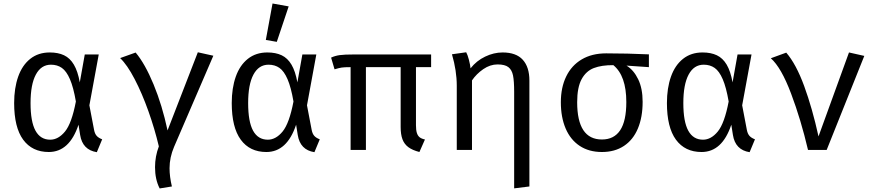

<svg xmlns="http://www.w3.org/2000/svg" viewBox="-20 -848 4963 1086"><path d="M431.3 -382.1 459.5 -540H538.5L485.6 -252.3L512.3 -112.3Q516.4 -91.3 526.9 -79.5Q537.4 -67.7 557.9 -60L527.7 12.8Q446.7 0 433.3 -84.6L424.1 -142.6Q372.8 11.8 255.9 11.8Q162.1 11.8 111 -57.9Q60 -127.7 60 -265.1Q60 -349.7 82.8 -414.4Q105.6 -479 151 -515.1Q196.4 -551.3 261.5 -551.3Q308.7 -551.3 342.3 -535.4Q375.9 -519.5 397.9 -482.3Q420 -445.1 431.3 -382.1ZM152.8 -265.1Q152.8 -159.5 180.8 -108.7Q208.7 -57.9 264.1 -57.9Q309.7 -57.9 347.7 -104.1Q385.6 -150.3 409.2 -273.8Q395.4 -354.4 375.6 -400Q355.9 -445.6 330 -463.8Q304.1 -482.1 268.2 -482.1Q212.8 -482.1 182.8 -426.2Q152.8 -370.3 152.8 -265.1Z M1099 -552.3 1186.7 -532.8 964.6 -17.4Q939 42.6 939 103.6Q939 151.3 952.3 206.7L883.1 217.9Q856.9 166.7 856.9 97.9Q856.9 36.4 878.5 -20Q855.4 -117.9 819.5 -219Q783.6 -320 741.5 -400.8Q699.5 -481.5 659.5 -519.5L747.2 -550.8Q800 -488.2 848.7 -370.5Q897.4 -252.8 927.7 -110.3Z M1662.1 -382.1 1690.3 -540H1769.2L1716.4 -252.3L1743.1 -112.3Q1747.2 -91.3 1757.7 -79.5Q1768.2 -67.7 1788.7 -60L1758.5 12.8Q1677.4 0 1664.1 -84.6L1654.9 -142.6Q1603.6 11.8 1486.7 11.8Q1392.8 11.8 1341.8 -57.9Q1290.8 -127.7 1290.8 -265.1Q1290.8 -349.7 1313.6 -414.4Q1336.4 -479 1381.8 -515.1Q1427.2 -551.3 1492.3 -551.3Q1539.5 -551.3 1573.1 -535.4Q1606.7 -519.5 1628.7 -482.3Q1650.8 -445.1 1662.1 -382.1ZM1383.6 -265.1Q1383.6 -159.5 1411.5 -108.7Q1439.5 -57.9 1494.9 -57.9Q1540.5 -57.9 1578.5 -104.1Q1616.4 -150.3 1640 -273.8Q1626.2 -354.4 1606.4 -400Q1586.7 -445.6 1560.8 -463.8Q1534.9 -482.1 1499 -482.1Q1443.6 -482.1 1413.6 -426.2Q1383.6 -370.3 1383.6 -265.1ZM1483.6 -622.1 1521.5 -828.2 1612.8 -811.8 1545.6 -611.3Z M2418.5 -468.2H2332.8V-140Q2332.8 -112.8 2337.7 -96.7Q2342.6 -80.5 2353.3 -71.8Q2364.1 -63.1 2383.6 -59L2352.3 11.8Q2312.8 1.5 2289.7 -15.6Q2266.7 -32.8 2256.4 -60.3Q2246.2 -87.7 2246.2 -129.7V-468.2H2049.7V0H1963.1V-468.2Q1928.2 -468.2 1912.8 -465.9Q1897.4 -463.6 1872.3 -455.9L1852.8 -522.1Q1874.4 -532.3 1900.8 -536.2Q1927.2 -540 1986.2 -540H2418.5Z M2974.4 -392.3V206.7L2888.2 217.4V-328.7Q2888.2 -389.2 2881.8 -421Q2875.4 -452.8 2855.6 -468.2Q2835.9 -483.6 2794.4 -483.6Q2752.3 -483.6 2713.3 -456.7Q2674.4 -429.7 2649.7 -393.3V0H2563.6V-363.1Q2563.6 -447.7 2536.4 -541L2616.9 -552.3Q2624.6 -539 2632.1 -510.5Q2639.5 -482.1 2641.5 -461.5Q2675.4 -504.6 2724.4 -527.9Q2773.3 -551.3 2822.6 -551.3Q2899.5 -551.3 2936.9 -510Q2974.4 -468.7 2974.4 -392.3Z M3650.3 -468.2 3523.6 -476.9Q3564.6 -451.8 3589.7 -399.7Q3614.9 -347.7 3614.9 -272.3Q3614.9 -184.6 3587.9 -120.8Q3561 -56.9 3509.2 -22.6Q3457.4 11.8 3384.6 11.8Q3311.3 11.8 3259 -22.8Q3206.7 -57.4 3179.5 -121Q3152.3 -184.6 3152.3 -269.7Q3152.3 -353.3 3182.6 -415.6Q3212.8 -477.9 3270.5 -512.1Q3328.2 -546.2 3408.7 -546.2Q3527.2 -546.2 3650.3 -540.5ZM3522.6 -270.8Q3522.6 -419.5 3449.2 -479.5Q3383.1 -480 3339 -463.1Q3294.9 -446.2 3269.7 -400Q3244.6 -353.8 3244.6 -269.7Q3244.6 -59 3384.6 -59Q3453.3 -59 3487.9 -111.3Q3522.6 -163.6 3522.6 -270.8Z M4123.6 -382.1 4151.8 -540H4230.8L4177.9 -252.3L4204.6 -112.3Q4208.7 -91.3 4219.2 -79.5Q4229.7 -67.7 4250.3 -60L4220 12.8Q4139 0 4125.6 -84.6L4116.4 -142.6Q4065.1 11.8 3948.2 11.8Q3854.4 11.8 3803.3 -57.9Q3752.3 -127.7 3752.3 -265.1Q3752.3 -349.7 3775.1 -414.4Q3797.9 -479 3843.3 -515.1Q3888.7 -551.3 3953.8 -551.3Q4001 -551.3 4034.6 -535.4Q4068.2 -519.5 4090.3 -482.3Q4112.3 -445.1 4123.6 -382.1ZM3845.1 -265.1Q3845.1 -159.5 3873.1 -108.7Q3901 -57.9 3956.4 -57.9Q4002.1 -57.9 4040 -104.1Q4077.9 -150.3 4101.5 -273.8Q4087.7 -354.4 4067.9 -400Q4048.2 -445.6 4022.3 -463.8Q3996.4 -482.1 3960.5 -482.1Q3905.1 -482.1 3875.1 -426.2Q3845.1 -370.3 3845.1 -265.1Z M4550.3 0Q4510.3 -170.8 4454.6 -318.5Q4399 -466.2 4340 -518.5L4427.2 -550.3Q4483.1 -485.6 4528.7 -361Q4574.4 -236.4 4609.7 -76.4L4782.1 -551.3L4868.7 -531.8L4655.9 0Z"/></svg>

Font: Fira Code
Style: Regular
Weight: 400
Designer: Carrois Corporate, Edenspiekermann AG, Nikita Prokopov
Foundry: Carrois Corporate, Edenspiekermann AG, Nikita Prokopov
Version: Version 5.002